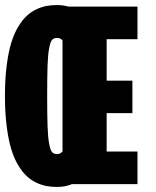

<svg xmlns="http://www.w3.org/2000/svg" viewBox="-26 -726 616 757"><path d="M199.5 11Q177 11 157.5 7.5Q138 4 116.5 -6.2Q95 -16.5 77.8 -33Q60.5 -49.5 44.2 -77.2Q28 -105 17.2 -141.8Q6.5 -178.5 0 -231Q-6.5 -283.5 -6.5 -348Q-6.5 -412 0 -464.5Q6.5 -517 17.2 -553.5Q28 -590 44.2 -617.8Q60.5 -645.5 77.8 -662Q95 -678.5 116.5 -688.8Q138 -699 157.5 -702.5Q177 -706 199.5 -706Q222 -706 244 -700H516V-571.5H394.5V-408H496V-280H394.5V-128.5H516V0H257.5Q233 11 199.5 11ZM160 -348Q160 -271 161.5 -227.8Q163 -184.5 167.8 -159Q172.5 -133.5 179.5 -126Q186.5 -118.5 199.5 -118.5Q211.5 -118.5 220.5 -129V-566.5Q212 -576.5 199.5 -576.5Q186.5 -576.5 179.5 -569Q172.5 -561.5 167.8 -536.2Q163 -511 161.5 -467.8Q160 -424.5 160 -348Z"/></svg>

Font: League Mono Narrow ExtraBold
Style: Regular
Weight: 800
Width: 3
Designer: Tyler Finck
Foundry: The League of Moveable Type / Tyler Finck
Version: Version 2.210